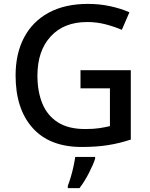

<svg xmlns="http://www.w3.org/2000/svg" viewBox="-20 -744 767 985"><path d="M393 -384H651V-28Q594 -9 534.5 0.5Q475 10 399 10Q235 10 147.5 -87.5Q60 -185 60 -357Q60 -469 103.5 -551.5Q147 -634 230 -679Q313 -724 431 -724Q490 -724 544 -712.5Q598 -701 644 -681L605 -591Q568 -607 522.5 -619Q477 -631 427 -631Q308 -631 240 -557Q172 -483 172 -356Q172 -275 197 -213.5Q222 -152 276 -117Q330 -82 417 -82Q460 -82 489.5 -86.5Q519 -91 544 -97V-291H393ZM468 70Q459 99 436.5 143Q414 187 388 221H328V209Q335 191 343 164.5Q351 138 357 110Q363 82 366 61H468Z"/></svg>

Font: Noto Sans Tamil Medium
Style: Regular
Weight: 500
Designer: Jelle Bosma - Monotype Design Team
Foundry: Monotype Imaging Inc.
Version: Version 2.004; ttfautohint (v1.8.4.7-5d5b)